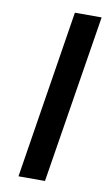

<svg xmlns="http://www.w3.org/2000/svg" viewBox="-82 -749 461 792"><g transform="rotate(10 148.5 -352.5)"><path d="M54 0 166 -705H278L165 0Z"/></g></svg>

Font: Nunito Sans 7pt SemiBold
Style: Italic
Weight: 600
Italic angle: -9°
Designer: Vernon Adams
Foundry: Vernon Adams
Version: Version 3.101;gftools[0.9.27]